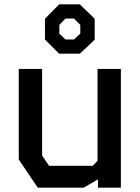

<svg xmlns="http://www.w3.org/2000/svg" viewBox="-20 -860 640 880"><path d="M427 -544V-123L405 -100H205L173 -147V-544H66V-129L153 0H364L429 -38V0H534V-544ZM251 -840 186 -774V-679L251 -614H346L414 -678V-774L346 -840ZM280 -775H319L348 -746V-706L319 -679H280L252 -706V-746Z"/></svg>

Font: Kode Mono SemiBold
Style: Regular
Weight: 600
Monospace: yes
Designer: Isa Ozler
Foundry: Kadena LLC
Version: Version 1.206;gftools[0.9.28]